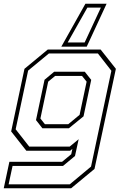

<svg xmlns="http://www.w3.org/2000/svg" viewBox="-40 -804 688 1024"><path d="M-20 200 10 59H291L340 18.5L346 -10L334 0H100.5L19.5 -103L90.5 -437L215 -540H496.5L578 -437L464 97L339.5 200ZM6 179H332L445.5 84.5L554 -426.5L482 -519H221L110 -427.5L43.5 -114.5L116 -22H331.5L379.5 -61.5L360 28L296 81H27ZM186 -120 152 -163.5 197.5 -378.5 249 -421.5H412L446.5 -378L405.5 -183.5L327.5 -120ZM199.5 -141.5H324L384.5 -191.5L422 -368.5L397.5 -399H254L217 -368.5L175.5 -172ZM528.5 -784 422.5 -555H287L415.5 -784ZM498 -763.5H426L321 -577.5H411.5Z"/></svg>

Font: Tourney Thin ExtraLight
Style: Italic
Weight: 250
Italic angle: -12°
Version: Version 1.015